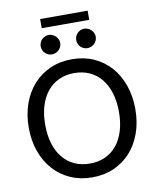

<svg xmlns="http://www.w3.org/2000/svg" viewBox="-96 -970 855 1050"><g transform="rotate(-10 331.0 -445.0)"><path d="M35.2 0ZM627 -320.8Q627 -248.5 605.7 -188.5Q584.5 -128.4 545.7 -85Q506.8 -41.5 452.4 -17.3Q397.9 6.8 331.5 6.8Q265.6 6.8 210.9 -17.3Q156.2 -41.5 117.2 -85Q78.1 -128.4 56.6 -188.5Q35.2 -248.5 35.2 -320.8Q35.2 -392.6 56.6 -452.9Q78.1 -513.2 117.2 -556.9Q156.2 -600.6 210.9 -624.8Q265.6 -648.9 331.5 -648.9Q397.9 -648.9 452.4 -624.8Q506.8 -600.6 545.7 -556.9Q584.5 -513.2 605.7 -452.9Q627 -392.6 627 -320.8ZM536.1 -320.8Q536.1 -379.4 521.7 -426Q507.3 -472.7 480.7 -505.1Q454.1 -537.6 416.3 -554.9Q378.4 -572.3 331.5 -572.3Q284.7 -572.3 246.8 -554.9Q209 -537.6 182.1 -505.1Q155.3 -472.7 140.9 -426Q126.5 -379.4 126.5 -320.8Q126.5 -262.2 140.9 -215.6Q155.3 -168.9 182.1 -136.5Q209 -104 246.8 -86.9Q284.7 -69.8 331.5 -69.8Q378.4 -69.8 416.3 -86.9Q454.1 -104 480.7 -136.5Q507.3 -168.9 521.7 -215.6Q536.1 -262.2 536.1 -320.8ZM199.7 -895.5H463.4V-844.7H199.7ZM285.2 -747.6Q285.2 -736.3 280.8 -726.6Q276.4 -716.8 268.8 -709.5Q261.2 -702.1 251.2 -698Q241.2 -693.8 230.5 -693.8Q219.2 -693.8 209.5 -698Q199.7 -702.1 192.4 -709.5Q185.1 -716.8 180.9 -726.6Q176.8 -736.3 176.8 -747.6Q176.8 -758.8 180.9 -768.6Q185.1 -778.3 192.4 -785.6Q199.7 -793 209.5 -797.4Q219.2 -801.8 230.5 -801.8Q241.2 -801.8 251.2 -797.4Q261.2 -793 268.8 -785.6Q276.4 -778.3 280.8 -768.6Q285.2 -758.8 285.2 -747.6ZM482.4 -747.6Q482.4 -736.3 478 -726.6Q473.6 -716.8 466.1 -709.5Q458.5 -702.1 448.5 -698Q438.5 -693.8 427.7 -693.8Q416.5 -693.8 406.7 -698Q397 -702.1 389.6 -709.5Q382.3 -716.8 378.2 -726.6Q374 -736.3 374 -747.6Q374 -758.8 378.2 -768.6Q382.3 -778.3 389.6 -785.6Q397 -793 406.7 -797.4Q416.5 -801.8 427.7 -801.8Q438.5 -801.8 448.5 -797.4Q458.5 -793 466.1 -785.6Q473.6 -778.3 478 -768.6Q482.4 -758.8 482.4 -747.6Z"/></g></svg>

Font: Carlito
Style: Regular
Weight: 400
Designer: Lukasz Dziedzic
Foundry: tyPoland Lukasz Dziedzic
Version: Version 1.104